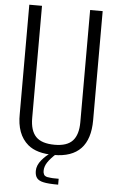

<svg xmlns="http://www.w3.org/2000/svg" viewBox="-65 -884 683 1110"><g transform="rotate(5 276.5 -329.0)"><path d="M315.9 147.9V182.1Q257.3 182.1 230.5 175.8Q204.1 170.4 192.1 155.8Q180.2 141.1 180.2 113.8Q180.2 81.5 206.5 49.8Q232.4 19.5 254.9 6.8H289.1Q256.8 36.1 241 60.3Q225.1 84.5 225.1 109.9Q225.1 121.6 229 128.4Q231 138.2 248 143.6Q250.5 144.5 270 146.5Q271 146.5 272.9 146.7Q274.9 147 277.8 147.2Q280.8 147.5 283.2 147.5Q296.4 147.9 315.9 147.9ZM59.1 -207V-839.8H132.8V-189Q132.8 -115.7 166.3 -80.8Q199.7 -45.9 275.9 -45.9Q347.7 -45.9 379.9 -81.3Q412.1 -116.7 412.1 -189V-839.8H484.9V-207Q484.9 13.2 275.9 13.2Q175.8 13.2 125 -29.8Q56.6 -87.9 59.1 -207Z"/></g></svg>

Font: VL Oswald
Style: Light
Weight: 300
Designer: vernon adams
Foundry: vernon adams
Version: Version ; ttfautohint (v0.92.18-e454-dirty) -l 8 -r 50 -G 20